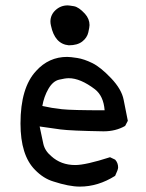

<svg xmlns="http://www.w3.org/2000/svg" viewBox="-20 -687 540 712"><path d="M276 5Q236 5 178 -14Q141 -25 110 -57Q56 -111 56 -229Q56 -362 114 -424Q161 -476 229 -476Q241 -476 266.5 -472Q292 -468 322.5 -453Q353 -438 392 -397Q431 -356 438.5 -317Q446 -278 454 -239L444 -220Q409 -200 364 -200Q243 -202 204.5 -207Q166 -212 127 -218Q135 -181 140.5 -154.5Q146 -128 170 -108Q206 -75 259 -75Q298 -75 388 -104L407 -95Q418 -83 418 -66Q418 -58 407 -35Q344 5 276 5ZM368 -278Q364 -331 332 -356Q278 -397 235 -397Q222 -397 199 -391.5Q176 -386 159.5 -357.5Q143 -329 137 -294Q172 -286 209.5 -282Q247 -278 368 -278ZM235 -519Q183 -524 169 -592Q167 -600 167 -607Q167 -632 186 -649.5Q205 -667 231 -667Q236 -667 254 -664Q272 -661 295 -636Q312 -617 312 -594Q312 -587 307.5 -567Q303 -547 285 -533Q267 -519 235 -519Z"/></svg>

Font: Xiaolai SC
Style: Regular
Weight: 400
Designer: Nozomi Seto 瀬戸のぞみ
Version: Version 3.11;December 4, 2020;FontCreator 13.0.0.2613 64-bit